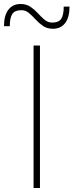

<svg xmlns="http://www.w3.org/2000/svg" viewBox="-58 -941 368 961"><path d="M110 0Q110 -61 110 -117Q110 -173 110 -238V-475Q110 -540.5 110 -596.5Q110 -652.5 110 -713H142Q142 -652.5 142 -596.5Q142 -540.5 142 -475V-238Q142 -173 142 -117Q142 -61 142 0ZM207 -797Q178 -797 157.5 -811Q137 -825 120.2 -843.5Q103.5 -862 86.8 -876Q70 -890 49 -890Q16 -890 3.5 -871Q-9 -852 -9 -810H-38Q-38 -864 -16 -892.5Q6 -921 45 -921Q74 -921 94.5 -907Q115 -893 131.8 -874.5Q148.5 -856 165.2 -842Q182 -828 203 -828Q236 -828 248.5 -847Q261 -866 261 -908H290Q290 -854 268 -825.5Q246 -797 207 -797Z"/></svg>

Font: Commissioner Thin Thin
Style: Regular
Weight: 250
Version: Version 1.000